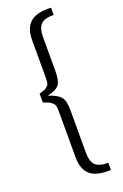

<svg xmlns="http://www.w3.org/2000/svg" viewBox="-176 -819 664 1036"><g transform="rotate(-20 156.0 -301.0)"><path d="M266 -768V-727Q212 -727 191.5 -705.5Q171 -684 171 -634V-445Q172 -385 155 -362Q138 -339 87 -328Q139 -311 157 -289Q175 -267 175 -215V31Q175 81 195.5 102.5Q216 124 270 124V165Q188 169 151 137Q114 105 114 35V-227Q114 -247 111.5 -258.5Q109 -270 98 -279Q87 -288 80 -291Q73 -294 49 -303V-353Q74 -361 80.5 -363.5Q87 -366 97 -375Q107 -384 108.5 -396.5Q110 -409 110 -433V-638Q110 -708 147 -740Q184 -772 266 -768Z"/></g></svg>

Font: Exo 2.0 Light
Style: Regular
Weight: 300
Designer: Natanael Gama
Version: Version 1.001;PS 001.001;hotconv 1.0.70;makeotf.lib2.5.58329